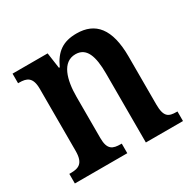

<svg xmlns="http://www.w3.org/2000/svg" viewBox="-126 -682 824 815"><g transform="rotate(-30 286.0 -274.0)"><path d="M19 0H276V-47H272C233 -47 209 -55 209 -113V-315C209 -398 230 -474 295 -474C349 -474 367 -423 367 -338V0H549V-47H545C506 -47 486 -56 486 -118V-352C486 -489 435 -548 343 -548C277 -548 238 -521 210 -459H206L195 -536H23V-489H28C65 -489 91 -480 91 -422V-118C91 -56 64 -47 25 -47H19Z"/></g></svg>

Font: Noto Serif Georgian Condensed SemiBold
Style: Regular
Weight: 600
Width: 3
Designer: Monotype Design Team, Akaki Razmadze
Foundry: Google LLC
Version: Version 2.003